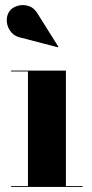

<svg xmlns="http://www.w3.org/2000/svg" viewBox="-20 -739 362 759"><path d="M67 -589Q39.5 -593.5 24.2 -611.8Q9 -630 7 -652.8Q5 -675.5 16.5 -693.5Q26.5 -708.5 48 -715.5Q69.5 -722.5 92.5 -715.5Q115.5 -708.5 130.5 -682L210.5 -554.5L209 -552ZM24 -3.5H90.5V-456.5H24V-460H240.5V-3.5H306.5V0H24Z"/></svg>

Font: Bodoni* 48
Style: Bold
Weight: 700
Version: Version 2.2